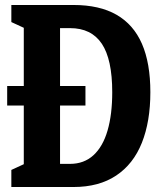

<svg xmlns="http://www.w3.org/2000/svg" viewBox="-20 -750 660 770"><path d="M8.8 -405H322.7V-326.7H8.8ZM25.5 -68.5 108.2 -106.6 75.4 -50.4V-679.6L108.2 -623.4L25.5 -661.5V-730H274.8Q378.7 -730 447 -691Q515.3 -652 549.2 -574.5Q583 -496.9 583 -380.2Q583 -262.6 548.9 -177.2Q514.8 -91.9 445.9 -46Q377 0 274.8 0H25.5ZM189.8 -92.8H260.8Q316.9 -92.8 354.8 -127.5Q392.7 -162.2 411.4 -226.7Q430.1 -291.2 430.1 -380.2Q430.1 -512.1 388.3 -574.6Q346.5 -637.2 260.8 -637.2H189.8L220.8 -670.2V-69.3Z"/></svg>

Font: Monaspace Xenon Var ExtraLight
Style: Regular
Weight: 200
Designer: Riley Cran and the Lettermatic Team
Version: Version 1.200 (Monaspace Xenon Var)